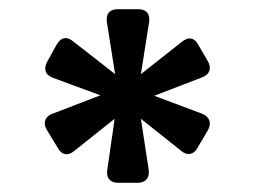

<svg xmlns="http://www.w3.org/2000/svg" viewBox="-20 -757 552 417"><path d="M376 -667 286 -596 304 -710C306 -727 298 -737 280 -737H236C218 -737 210 -727 212 -710L230 -596L139 -667C125 -679 112 -676 103 -660L82 -622C74 -606 79 -594 95 -588L198 -550L94 -510C78 -504 73 -491 81 -476L106 -435C114 -420 128 -418 141 -429L229 -499L213 -388C210 -370 220 -360 236 -360H279C296 -360 305 -370 303 -388L286 -499L374 -429C387 -418 401 -421 409 -436L432 -475C440 -491 435 -503 419 -510L315 -549L419 -589C435 -595 440 -608 432 -623L411 -659C403 -675 390 -678 376 -667Z"/></svg>

Font: Arvore Sans SemiBold
Style: Regular
Weight: 600
Designer: Jonny Pinhorn (Latin) Dan Schunck (customization for Arvore)
Version: Version 1.000;Glyphs 3.3 (3305)